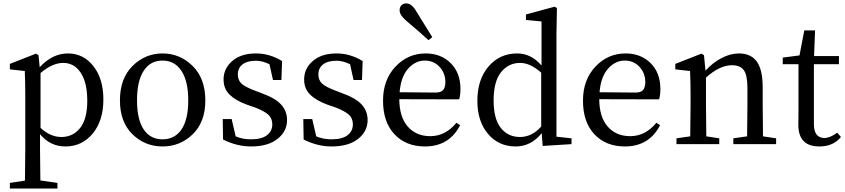

<svg xmlns="http://www.w3.org/2000/svg" viewBox="-20 -849 4978 1131"><path d="M218.8 -418.9V-95.7Q276.4 -42 341.8 -42Q409.2 -42 451.7 -94.7Q494.1 -147.5 494.1 -254.9Q494.1 -362.3 455.6 -420.4Q417 -478.5 352.5 -478.5Q289.1 -478.5 218.8 -418.9ZM207 -523.4 213.9 -453.1Q288.1 -534.2 380.9 -534.2Q470.7 -534.2 529.8 -460Q588.9 -385.7 588.9 -262.7Q588.9 -137.7 525.9 -62Q462.9 13.7 365.2 13.7Q275.4 13.7 215.8 -58.6V28.3Q215.8 90.8 217.8 213.9L318.4 228.5V261.7H38.1V228.5L127 214.8Q128.9 91.8 128.9 31.2V-287.1Q128.9 -365.2 126 -430.7L38.1 -440.4V-472.7L192.4 -533.2Z M686.5 -257.8Q686.5 -386.7 760.7 -460.4Q835 -534.2 937.5 -534.2Q1040 -534.2 1114.7 -460.4Q1189.5 -386.7 1189.5 -257.8Q1189.5 -129.9 1115.2 -58.1Q1041 13.7 937.5 13.7Q834 13.7 760.3 -58.1Q686.5 -129.9 686.5 -257.8ZM1088.9 -257.8Q1088.9 -371.1 1048.8 -431.6Q1008.8 -492.2 937.5 -492.2Q865.2 -492.2 826.2 -431.6Q787.1 -371.1 787.1 -257.8Q787.1 -145.5 826.2 -86.9Q865.2 -28.3 937.5 -28.3Q1009.8 -28.3 1049.3 -86.9Q1088.9 -145.5 1088.9 -257.8Z M1483.4 -314.5 1521.5 -299.8Q1600.6 -271.5 1635.7 -233.4Q1670.9 -195.3 1670.9 -141.6Q1670.9 -75.2 1614.7 -30.8Q1558.6 13.7 1459 13.7Q1375 13.7 1293.9 -27.3L1292 -147.5H1344.7L1368.2 -45.9Q1408.2 -28.3 1458 -28.3Q1520.5 -28.3 1552.2 -52.2Q1584 -76.2 1584 -116.2Q1584 -151.4 1561 -172.9Q1538.1 -194.3 1482.4 -215.8L1431.6 -233.4Q1366.2 -257.8 1331.5 -292.5Q1296.9 -327.1 1296.9 -380.9Q1296.9 -445.3 1348.1 -489.7Q1399.4 -534.2 1488.3 -534.2Q1568.4 -534.2 1641.6 -489.3L1637.7 -377.9H1587.9L1567.4 -470.7Q1524.4 -491.2 1488.3 -491.2Q1436.5 -491.2 1408.7 -469.7Q1380.9 -448.2 1380.9 -411.1Q1380.9 -376 1403.3 -356Q1425.8 -335.9 1483.4 -314.5Z M1958 -314.5 1996.1 -299.8Q2075.2 -271.5 2110.4 -233.4Q2145.5 -195.3 2145.5 -141.6Q2145.5 -75.2 2089.4 -30.8Q2033.2 13.7 1933.6 13.7Q1849.6 13.7 1768.6 -27.3L1766.6 -147.5H1819.3L1842.8 -45.9Q1882.8 -28.3 1932.6 -28.3Q1995.1 -28.3 2026.9 -52.2Q2058.6 -76.2 2058.6 -116.2Q2058.6 -151.4 2035.6 -172.9Q2012.7 -194.3 1957 -215.8L1906.2 -233.4Q1840.8 -257.8 1806.2 -292.5Q1771.5 -327.1 1771.5 -380.9Q1771.5 -445.3 1822.8 -489.7Q1874 -534.2 1962.9 -534.2Q2043 -534.2 2116.2 -489.3L2112.3 -377.9H2062.5L2042 -470.7Q1999 -491.2 1962.9 -491.2Q1911.1 -491.2 1883.3 -469.7Q1855.5 -448.2 1855.5 -411.1Q1855.5 -376 1877.9 -356Q1900.4 -335.9 1958 -314.5Z M2526.4 -629.9 2503.9 -612.3Q2464.8 -649.4 2371.1 -728.5Q2334 -760.7 2334 -788.1Q2334 -807.6 2345.2 -818.4Q2356.4 -829.1 2372.1 -829.1Q2405.3 -829.1 2431.6 -783.2Q2456.1 -745.1 2526.4 -629.9ZM2334 -305.7 2544.9 -303.7Q2578.1 -303.7 2590.8 -319.3Q2603.5 -335 2603.5 -365.2Q2603.5 -418 2569.3 -455.1Q2535.2 -492.2 2482.4 -492.2Q2426.8 -492.2 2384.3 -444.8Q2341.8 -397.5 2334 -305.7ZM2684.6 -263.7 2332 -264.6Q2333 -159.2 2382.3 -103Q2431.6 -46.9 2514.6 -46.9Q2603.5 -46.9 2668.9 -126L2690.4 -111.3Q2626 13.7 2483.4 13.7Q2371.1 13.7 2303.7 -58.1Q2236.3 -129.9 2236.3 -255.9Q2236.3 -378.9 2309.6 -456.5Q2382.8 -534.2 2487.3 -534.2Q2577.1 -534.2 2634.8 -477.1Q2692.4 -419.9 2692.4 -325.2Q2692.4 -287.1 2684.6 -263.7Z M3168 -103.5V-420.9Q3103.5 -478.5 3043.9 -478.5Q2975.6 -478.5 2931.6 -423.8Q2887.7 -369.1 2887.7 -257.8Q2887.7 -148.4 2930.2 -95.2Q2972.7 -42 3043 -42Q3113.3 -42 3168 -103.5ZM3257.8 -43.9 3346.7 -34.2V0L3176.8 10.7L3170.9 -64.5Q3108.4 13.7 3017.6 13.7Q2917 13.7 2854.5 -60.5Q2792 -134.8 2792 -254.9Q2792 -380.9 2857.9 -457.5Q2923.8 -534.2 3026.4 -534.2Q3109.4 -534.2 3169.9 -462.9V-722.7L3078.1 -731.4V-763.7L3247.1 -809.6L3260.7 -801.8L3257.8 -646.5Z M3511.7 -305.7 3722.7 -303.7Q3755.9 -303.7 3768.6 -319.3Q3781.2 -335 3781.2 -365.2Q3781.2 -418 3747.1 -455.1Q3712.9 -492.2 3660.2 -492.2Q3604.5 -492.2 3562 -444.8Q3519.5 -397.5 3511.7 -305.7ZM3862.3 -263.7 3509.8 -264.6Q3510.7 -159.2 3560.1 -103Q3609.4 -46.9 3692.4 -46.9Q3781.2 -46.9 3846.7 -126L3868.2 -111.3Q3803.7 13.7 3661.1 13.7Q3548.8 13.7 3481.4 -58.1Q3414.1 -129.9 3414.1 -255.9Q3414.1 -378.9 3487.3 -456.5Q3560.5 -534.2 3665 -534.2Q3754.9 -534.2 3812.5 -477.1Q3870.1 -419.9 3870.1 -325.2Q3870.1 -287.1 3862.3 -263.7Z M4474.6 -45.9 4551.8 -34.2V0H4299.8V-34.2L4380.9 -45.9Q4382.8 -155.3 4382.8 -230.5V-332Q4382.8 -405.3 4361.8 -435.1Q4340.8 -464.8 4292 -464.8Q4218.8 -464.8 4138.7 -391.6V-230.5Q4138.7 -157.2 4140.6 -45.9L4216.8 -34.2V0H3964.8V-34.2L4045.9 -45.9Q4047.9 -157.2 4047.9 -230.5V-287.1Q4047.9 -365.2 4044.9 -430.7L3958 -440.4V-472.7L4112.3 -533.2L4127 -523.4L4135.7 -432.6Q4177.7 -479.5 4230 -506.8Q4282.2 -534.2 4333 -534.2Q4403.3 -534.2 4438 -486.3Q4472.7 -438.5 4472.7 -335V-230.5Q4472.7 -155.3 4474.6 -45.9Z M4912.1 -67.4 4933.6 -42Q4888.7 13.7 4806.6 13.7Q4682.6 13.7 4682.6 -114.3Q4682.6 -126 4683.1 -154.3Q4683.6 -182.6 4683.6 -205.1V-470.7H4590.8V-509.8L4689.5 -522.5L4717.8 -669.9H4781.2L4775.4 -518.6H4921.9V-470.7H4774.4V-118.2Q4774.4 -36.1 4836.9 -36.1Q4869.1 -36.1 4912.1 -67.4Z"/></svg>

Font: GenYoMin TW TTF Medium
Style: Regular
Weight: 500
Version: Version 1.300